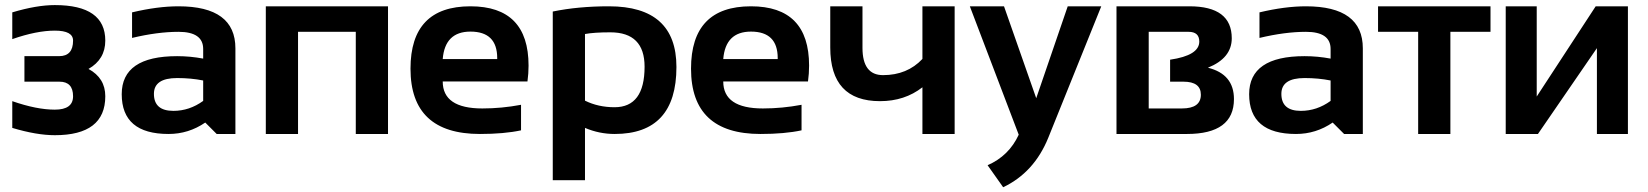

<svg xmlns="http://www.w3.org/2000/svg" viewBox="-20 -538 6618 771"><path d="M29.3 -488.3Q127 -517.6 200.2 -517.6Q402.8 -517.6 402.8 -375Q402.8 -299.8 335.4 -261.2Q402.8 -224.6 402.8 -151.4Q402.8 4.9 200.2 4.9Q127 4.9 29.3 -24.4V-131.8Q127 -97.7 200.2 -97.7Q273.4 -97.7 273.4 -151.4Q273.4 -210 218.8 -210H78.1V-312.5H217.3Q273.4 -312.5 273.4 -375Q273.4 -415 200.2 -415Q127 -415 29.3 -380.9Z M468.8 -159.7Q468.8 -312.5 691.4 -312.5Q743.7 -312.5 795.9 -302.7V-341.3Q795.9 -410.2 696.8 -410.2Q612.8 -410.2 510.3 -385.7V-488.3Q612.8 -512.7 696.8 -512.7Q925.3 -512.7 925.3 -343.8V0H850.1L804.2 -45.9Q737.3 0 656.7 0Q468.8 0 468.8 -159.7ZM691.4 -224.6Q598.1 -224.6 598.1 -161.1Q598.1 -92.8 676.3 -92.8Q740.7 -92.8 795.9 -132.8V-214.8Q747.1 -224.6 691.4 -224.6Z M1047.4 0V-512.7H1538.1V0H1408.7V-410.2H1176.8V0Z M1869.1 -512.7Q2102.5 -512.7 2102.5 -274.4Q2102.5 -242.7 2098.1 -210.9H1757.8Q1757.8 -102.5 1917 -102.5Q1994.6 -102.5 2072.3 -117.2V-14.6Q2004.4 0 1907.2 0Q1628.4 0 1628.4 -262.2Q1628.4 -512.7 1869.1 -512.7ZM1757.8 -300.8H1976.6V-304.7Q1976.6 -411.1 1869.1 -411.1Q1766.6 -411.1 1757.8 -300.8Z M2329.1 -133.8Q2382.3 -107.4 2447.8 -107.4Q2568.4 -107.4 2568.4 -270Q2568.4 -408.2 2430.7 -408.2Q2365.7 -408.2 2329.1 -401.4ZM2199.7 -491.7Q2301.8 -512.7 2425.3 -512.7Q2696.3 -512.7 2696.3 -269Q2696.3 0 2448.2 0Q2386.7 0 2329.1 -24.4V185.5H2199.7Z M2995.6 -512.7Q3229 -512.7 3229 -274.4Q3229 -242.7 3224.6 -210.9H2884.3Q2884.3 -102.5 3043.5 -102.5Q3121.1 -102.5 3198.7 -117.2V-14.6Q3130.9 0 3033.7 0Q2754.9 0 2754.9 -262.2Q2754.9 -512.7 2995.6 -512.7ZM2884.3 -300.8H3103V-304.7Q3103 -411.1 2995.6 -411.1Q2893.1 -411.1 2884.3 -300.8Z M3813.5 -512.7V0H3684.1V-187.5Q3612.8 -131.8 3513.7 -131.8Q3314 -131.8 3314 -347.2V-512.7H3443.4V-345.7Q3443.4 -236.3 3525.9 -236.3Q3623 -236.3 3684.1 -301.3V-512.7Z M3874.5 -512.7H4011.7L4141.1 -143.6L4267.6 -512.7H4402.3L4189.5 15.1Q4132.8 154.8 4008.3 213.9L3945.8 125.5Q4031.7 87.9 4070.8 2.9Z M4463.4 0V-512.7H4756.3Q4926.3 -512.7 4926.3 -384.3Q4926.3 -304.7 4830.6 -266.1Q4935.1 -240.2 4935.1 -140.1Q4935.1 0 4746.1 0ZM4726.1 -102.5Q4802.2 -102.5 4802.2 -157.7Q4802.2 -210 4732.4 -210H4678.7V-298.3Q4795.9 -315.4 4795.9 -371.1Q4795.9 -410.2 4752.9 -410.2H4592.8V-102.5Z M4996.1 -159.7Q4996.1 -312.5 5218.8 -312.5Q5271 -312.5 5323.2 -302.7V-341.3Q5323.2 -410.2 5224.1 -410.2Q5140.1 -410.2 5037.6 -385.7V-488.3Q5140.1 -512.7 5224.1 -512.7Q5452.6 -512.7 5452.6 -343.8V0H5377.4L5331.5 -45.9Q5264.6 0 5184.1 0Q4996.1 0 4996.1 -159.7ZM5218.8 -224.6Q5125.5 -224.6 5125.5 -161.1Q5125.5 -92.8 5203.6 -92.8Q5268.1 -92.8 5323.2 -132.8V-214.8Q5274.4 -224.6 5218.8 -224.6Z M5965.3 -512.7V-410.2H5804.2V0H5674.8V-410.2H5513.7V-512.7Z M6392.6 0V-344.7L6155.8 0H6026.4V-512.7H6150.9V-150.4L6387.7 -512.7H6517.1V0Z"/></svg>

Font: Voltera
Style: Bold
Weight: 700
Designer: Bernd Montag
Version: Version 1.301